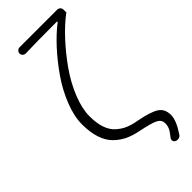

<svg xmlns="http://www.w3.org/2000/svg" viewBox="-312 -835 1071 1071"><g transform="rotate(-45 223.5 -299.0)"><path d="M399.4 182.6Q393.6 191.4 381.8 194.3Q377.9 195.3 374 195.3Q367.2 195.3 360.4 192.4Q350.6 187.5 348.6 177.2Q346.7 167 353.5 159.2Q375 132.8 382.3 116.7Q389.6 100.6 389.6 81.1Q389.6 54.7 364.7 41Q339.8 27.3 258.8 10.7Q213.9 2 180.2 -13.7Q146.5 -29.3 117.2 -57.6Q87.9 -85.9 72.3 -132.3Q56.6 -178.7 56.6 -242.2Q56.6 -305.7 86.4 -380.9Q116.2 -456.1 163.1 -523.4Q210 -590.8 262.2 -647.5Q314.5 -704.1 364.3 -742.2Q365.2 -744.1 364.7 -745.6Q364.3 -747.1 362.3 -747.1Q190.4 -747.1 115.2 -744.1Q104.5 -744.1 97.2 -751Q89.8 -757.8 89.8 -768.1Q89.8 -778.3 97.2 -785.6Q104.5 -793 115.2 -793H412.1Q421.9 -793 429.2 -785.6Q436.5 -778.3 436.5 -768.6V-747.1Q436.5 -743.2 433.6 -743.2Q432.6 -743.2 432.6 -743.2Q380.9 -704.1 326.7 -645.5Q272.5 -586.9 225.1 -519.5Q177.7 -452.1 147.9 -378.4Q118.2 -304.7 118.2 -244.1Q118.2 -191.4 130.9 -153.3Q143.6 -115.2 168.5 -92.3Q193.4 -69.3 222.7 -56.6Q252 -43.9 293 -37.1Q375 -21.5 410.2 0.5Q445.3 22.5 445.3 71.3Q445.3 115.2 399.4 182.6Z"/></g></svg>

Font: Gen Jyuu Gothic P Light
Style: Regular
Weight: 200
Designer: [Source Han Sans]
Ryoko NISHIZUKA  (kana & ideographs); Paul D. Hunt (Latin, Greek & Cyrillic); Wenlong ZHANG  (bopomofo
Version: Version 1.002.20150607